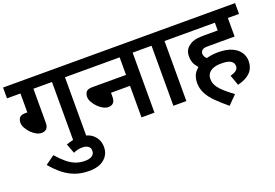

<svg xmlns="http://www.w3.org/2000/svg" viewBox="-116 -969 2270 1584"><g transform="rotate(-20 1018.5 -177.0)"><path d="M232 -527V-229Q232 -194 216.5 -177.5Q201 -161 172 -161Q150 -161 126.5 -173.5Q103 -186 82 -207.5Q61 -229 48 -253.5Q35 -278 35 -300Q35 -325 48.5 -343Q62 -361 102 -361H118V-527H0V-622H607V-527H509V0H395V-527Z M334 0Q362 -11 391.5 -17Q421 -23 449 -23Q527 -23 571 18Q615 59 615 124Q615 187 568 227.5Q521 268 434 268Q365 268 310 247.5Q255 227 208.5 189.5Q162 152 120 101L199 44Q240 91 276 120.5Q312 150 349 164Q386 178 429 178Q470 178 492 163Q514 148 514 119Q514 100 504.5 88.5Q495 77 480 71.5Q465 66 447 66Q424 66 404 70.5Q384 75 366 84Z M592 -622H1200V-527H1103V0H989V-277H822V-241Q822 -205 806 -189Q790 -173 762 -173Q741 -173 717 -186Q693 -199 672.5 -220Q652 -241 638.5 -265.5Q625 -290 625 -312Q625 -337 638.5 -355Q652 -373 692 -373H989V-527H592Z M1383 -527V0H1269V-527H1186V-622H1481V-527Z M1595 -207Q1569 -230 1549 -261Q1529 -292 1529 -337Q1529 -368 1539.5 -389.5Q1550 -411 1569 -424Q1585 -438 1604.5 -445.5Q1624 -453 1650 -456Q1676 -459 1712 -459H1825V-527H1467V-622H2037V-527H1939V-364H1714Q1685 -364 1673.5 -361.5Q1662 -359 1654 -352Q1647 -346 1643.5 -338.5Q1640 -331 1640 -321Q1640 -302 1653 -286Q1666 -270 1688 -254ZM1797 -71Q1828 -79 1847.5 -93Q1867 -107 1867 -132Q1867 -161 1841.5 -177Q1816 -193 1759 -193Q1696 -193 1663.5 -169Q1631 -145 1631 -104Q1631 -84 1637 -65Q1643 -46 1659 -24.5Q1675 -3 1704 23Q1733 49 1780 83L1705 159Q1647 111 1604.5 69Q1562 27 1539.5 -16.5Q1517 -60 1517 -111Q1517 -171 1552.5 -210.5Q1588 -250 1644 -269.5Q1700 -289 1763 -289Q1839 -289 1886.5 -267.5Q1934 -246 1956.5 -211Q1979 -176 1979 -136Q1979 -75 1941.5 -36.5Q1904 2 1830 20Z"/></g></svg>

Font: Noto Sans Devanagari SemiBold
Style: Regular
Weight: 600
Version: Version 2.003